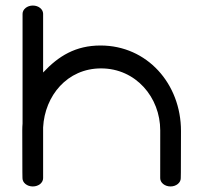

<svg xmlns="http://www.w3.org/2000/svg" viewBox="-20 -672 726 692"><path d="M98.1 0H98.4C119.3 0 135.4 -13.8 135.4 -29.8V-212.9C141.4 -327 222.3 -425.5 344.2 -425.5C469.9 -425.5 557.5 -320.7 557.5 -202.1C557.5 -83.5 557.4 -29.8 557.4 -29.8C557.4 -13.8 573.6 0 594.5 0C615.4 0 631.5 -13.7 631.5 -29.5C631.5 -29.5 632.3 -30 632.3 -200C632.3 -370 510.3 -508 342.4 -508C252.9 -508 191.2 -470.4 135.4 -410.7V-622.9C135 -638.5 119.3 -652 98.4 -652C77.5 -652 61.3 -638.2 61.3 -622.2C61.2 -622.1 61.2 -398.7 61.3 -226.8C60.6 -218.7 60.3 -210.4 60.3 -202.1C60.3 -30.3 61 -29.8 61 -29.8C61 -13.8 77.2 0 98.1 0Z"/></svg>

Font: Hi.
Style: Tall Regular
Weight: 400
Designer: Mew Too, Robert Jablonski
Foundry: Cannot Into Space Fonts
Version: Version 1.996